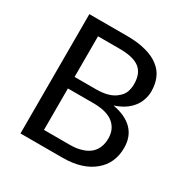

<svg xmlns="http://www.w3.org/2000/svg" viewBox="-163 -858 973 999"><g transform="rotate(30 323.0 -358.5)"><path d="M342.8 -77.1Q384.8 -77.1 414.1 -86.9Q444.3 -95.7 463.9 -113.3Q483.4 -130.9 492.2 -154.3Q501 -177.7 501 -206.1Q501 -261.7 461.9 -293.9Q421.9 -326.2 342.8 -326.2Q291 -326.2 188.5 -326.2Q188.5 -263.7 188.5 -77.1Q226.6 -77.1 342.8 -77.1ZM188.5 -639.6Q188.5 -579.1 188.5 -395.5Q219.7 -395.5 316.4 -395.5Q357.4 -395.5 387.7 -404.3Q418 -413.1 436.5 -429.7Q457 -445.3 466.8 -467.8Q475.6 -491.2 475.6 -517.6Q475.6 -581.1 438.5 -610.4Q400.4 -639.6 320.3 -639.6Q276.4 -639.6 188.5 -639.6ZM320.3 -716.8Q385.7 -716.8 433.6 -703.1Q481.4 -690.4 511.7 -666Q543 -642.6 557.6 -607.4Q572.3 -573.2 572.3 -529.3Q572.3 -502.9 563.5 -478.5Q555.7 -454.1 539.1 -433.6Q522.5 -412.1 497.1 -395.5Q471.7 -378.9 438.5 -368.2Q516.6 -353.5 556.6 -312.5Q596.7 -271.5 596.7 -204.1Q596.7 -158.2 580.1 -121.1Q563.5 -84 530.3 -56.6Q498 -29.3 451.2 -14.6Q404.3 0 344.7 0Q259.8 0 91.8 0Q91.8 -67.4 91.8 -268.6Q91.8 -380.9 91.8 -716.8Q148.4 -716.8 320.3 -716.8Z"/></g></svg>

Font: Lato
Style: Regular
Weight: 400
Designer: Lukasz Dziedzic with Adam Twardoch and Botio Nikoltchev
Version: Version 2.015; 2015-08-06; http://www.latofonts.com/